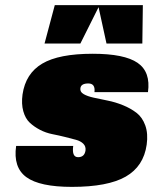

<svg xmlns="http://www.w3.org/2000/svg" viewBox="-20 -720 600 750"><path d="M325 -394Q296 -394 294 -375Q292 -361 306.5 -352.5Q321 -344 346 -338.5Q371 -333 401 -327Q431 -321 460.5 -309Q490 -297 513 -279.5Q536 -262 547.5 -230Q559 -198 553 -155Q541 -70 471 -30Q401 10 261 10Q135 10 83 -28Q31 -66 43 -150H266Q260 -106 285 -106Q310 -106 314 -132Q316 -148 305.5 -158.5Q295 -169 276.5 -174Q258 -179 234 -185Q210 -191 184.5 -196Q159 -201 136 -213Q113 -225 96 -241Q79 -257 71 -285.5Q63 -314 68 -351Q80 -433 145 -471.5Q210 -510 342 -510Q466 -510 517.5 -474.5Q569 -439 558 -360H349Q353 -394 325 -394ZM538 -700 536 -550H396L365 -692L294 -550H154L194 -700Z"/></svg>

Font: Fivo Sans Modern ExtBlk
Style: Regular
Weight: 900
Designer: Alexander Slobzheninov
Foundry: Alexander Slobzheninov
Version: 1.0